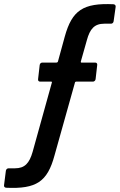

<svg xmlns="http://www.w3.org/2000/svg" viewBox="-38 -724 591 948"><path d="M282 -544 248 -420C247 -417 244 -415 241 -415H171C164 -415 159 -410 158 -403L150 -333C149 -326 153 -321 160 -321H215C218 -321 219 -319 218 -316L123 26C107 82 84 107 36 107H4C-2 107 -8 112 -9 119L-18 190C-19 197 -16 202 -8 203C142 210 196 173 231 44L332 -316C332 -319 335 -321 338 -321H421C427 -321 433 -326 434 -333L442 -403C443 -410 439 -415 432 -415H364C361 -415 361 -417 361 -420L391 -526C406 -581 428 -607 477 -607H510C517 -607 522 -612 523 -619L533 -690C534 -697 530 -702 523 -703C372 -710 318 -673 282 -544Z"/></svg>

Font: Barlow Semi Condensed SemiBold
Style: Italic
Weight: 600
Width: 4
Italic angle: -7°
Designer: Jeremy Tribby
Foundry: Tribby Type
Version: Version 1.422;hotconv 1.0.109;makeotfexe 2.5.65596